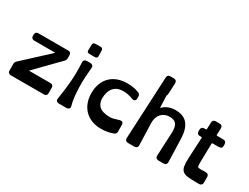

<svg xmlns="http://www.w3.org/2000/svg" viewBox="-74 -1470 2711 2093"><g transform="rotate(30 1281.5 -423.0)"><path d="M97 0Q80 0 69 -10Q58 -20 58 -37V-121Q58 -143 75 -160L390 -451Q394 -455 388 -455H129Q111 -455 100.5 -465Q90 -475 90 -492V-509Q90 -526 100 -536.5Q110 -547 129 -547H502Q541 -547 541 -509V-471Q541 -449 526 -433L246 -147Q242 -143 249 -143H512Q531 -143 541 -132.5Q551 -122 551 -105V-37Q551 0 512 0Z M721 -630Q707 -630 698.5 -637.5Q690 -645 691 -659L693 -730Q694 -758 723 -758L789 -759Q803 -759 811 -751Q819 -743 819 -731L821 -659Q822 -645 813.5 -637.5Q805 -630 791 -630ZM706 5Q688 5 676 -5Q664 -15 667 -36Q676 -95 683.5 -150Q691 -205 695.5 -261.5Q700 -318 701 -379.5Q702 -441 698 -514Q697 -531 709 -540.5Q721 -550 738 -550H780Q798 -550 809.5 -539.5Q821 -529 819 -510Q813 -456 809.5 -393Q806 -330 807.5 -267Q809 -204 815.5 -145Q822 -86 836 -38Q842 -16 829 -5.5Q816 5 799 5Z M1367 -440Q1308 -464 1248 -464Q1167 -464 1125.5 -414.5Q1084 -365 1084 -274Q1090 -212 1126 -180.5Q1162 -149 1245 -145Q1274 -143 1304.5 -151Q1335 -159 1367 -170Q1386 -176 1400.5 -168.5Q1415 -161 1415 -139L1416 -54Q1416 -23 1389 -13Q1318 14 1238 14Q1173 14 1120.5 -6.5Q1068 -27 1031 -64.5Q994 -102 974 -155Q954 -208 954 -273Q954 -339 974 -392Q994 -445 1031.5 -482.5Q1069 -520 1122.5 -540Q1176 -560 1244 -560Q1322 -560 1388 -535Q1417 -524 1417 -495V-469Q1417 -447 1401.5 -439.5Q1386 -432 1367 -440Z M1955 0Q1937 0 1926 -10.5Q1915 -21 1916 -39L1930 -331Q1932 -374 1925.5 -402Q1919 -430 1905 -446Q1891 -462 1870.5 -468.5Q1850 -475 1824 -475Q1791 -475 1764.5 -463.5Q1738 -452 1719 -431Q1700 -410 1690.5 -380Q1681 -350 1682 -314L1691 -39Q1692 -22 1681.5 -11Q1671 0 1652 0H1572Q1554 0 1543 -10.5Q1532 -21 1533 -39L1571 -823Q1572 -860 1611 -860H1652Q1671 -860 1681.5 -849Q1692 -838 1691 -821Q1689 -761 1687.5 -729Q1686 -697 1684.5 -682Q1683 -667 1681.5 -664.5Q1680 -662 1679 -662Q1678 -662 1677.5 -659.5Q1677 -657 1677.5 -642.5Q1678 -628 1679.5 -595.5Q1681 -563 1683 -504Q1683 -505 1684 -506Q1747 -570 1844 -570Q1947 -570 1996 -509Q2045 -448 2049 -334L2058 -39Q2059 -22 2048.5 -11Q2038 0 2019 0Z M2438 0Q2370 0 2327 -4.5Q2284 -9 2260.5 -28Q2237 -47 2230 -84.5Q2223 -122 2226 -187L2239 -449Q2239 -454 2237.5 -455.5Q2236 -457 2230 -457H2210Q2192 -457 2183 -468Q2174 -479 2174 -494V-514Q2174 -532 2184 -542.5Q2194 -553 2213 -553H2231Q2241 -553 2241 -562L2244 -646Q2246 -683 2284 -683H2330Q2349 -683 2359.5 -672.5Q2370 -662 2369 -644L2366 -562Q2366 -556 2368 -554.5Q2370 -553 2375 -553H2452Q2471 -553 2481 -542Q2491 -531 2491 -514V-494Q2491 -457 2452 -457H2374Q2364 -457 2364 -448L2360 -243Q2359 -222 2359.5 -206Q2360 -190 2360 -179Q2361 -167 2362 -161.5Q2363 -156 2365 -154Q2367 -152 2370 -150.5Q2373 -149 2383 -149Q2393 -146 2406.5 -147Q2420 -148 2438 -148H2466Q2485 -148 2495 -137Q2505 -126 2505 -109V-37Q2505 -20 2494 -10Q2483 0 2466 0Z"/></g></svg>

Font: OpenDyslexic3
Style: Bold
Weight: 700
Designer: Abelardo Gonzalez
Version: Version 1.000;PS 001.001;hotconv 1.0.56